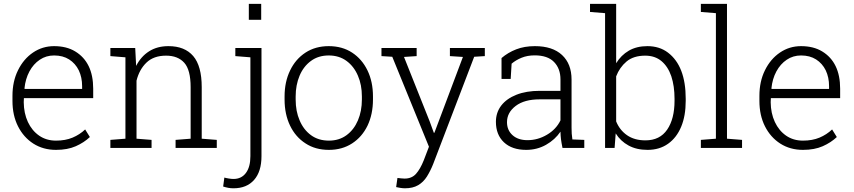

<svg xmlns="http://www.w3.org/2000/svg" viewBox="-20 -782 4512 1015"><path d="M275.9 10.3Q208.5 10.3 156.2 -22.9Q104.5 -56.2 75.2 -114.3Q45.9 -172.4 45.9 -248.5V-275.4Q45.9 -351.6 75.2 -410.6Q104.5 -470.2 154.5 -504.2Q204.6 -538.1 266.1 -538.1Q331.5 -538.1 377.4 -510.3Q472.7 -452.6 472.7 -313V-263.2H106.4L105.5 -241.7Q106 -183.6 127.4 -137.2Q148.9 -91.3 187 -64.9Q225.1 -38.6 275.9 -38.6Q325.7 -38.6 363.5 -54.4Q401.4 -70.3 430.2 -97.7L455.1 -57.6Q424.3 -28.3 380.6 -9Q336.9 10.3 275.9 10.3ZM109.4 -314.9 110.4 -312H414.1V-326.7Q414.1 -373 396.5 -410.2Q378.4 -446.8 345.5 -467.8Q312.5 -488.8 266.1 -488.8Q223.6 -488.8 190.4 -466.3Q156.7 -443.8 135.5 -404.3Q114.3 -364.7 109.4 -314.9Z M781.2 -42.5V0H563.5V-42.5L643.1 -48.8V-479L563.5 -485.4V-528.3H694.8L699.7 -433.6Q725.1 -483.4 768.1 -510.7Q811 -538.1 870.6 -538.1Q956.5 -538.1 1001.5 -485.6Q1046.4 -433.1 1046.4 -321.3V-48.8L1126 -42.5V0H908.2V-42.5L987.8 -48.8V-320.8Q987.8 -412.6 954.1 -450.2Q920.4 -487.8 857.9 -487.8Q792.5 -487.8 754.4 -451.2Q716.3 -414.6 701.7 -355.5V-48.8Z M1360.8 -761.7V-677.2H1295.4V-761.7ZM1214.4 213.4Q1199.2 213.4 1186.5 210.9Q1173.8 208.5 1159.7 204.1L1166 156.7Q1173.8 159.2 1188.7 161.6Q1203.6 164.1 1214.4 164.1Q1256.3 164.1 1280 132.3Q1303.7 100.6 1303.7 43.5V-479L1224.1 -485.4V-528.3H1362.3V43.5Q1362.3 125 1323.2 169.2Q1284.2 213.4 1214.4 213.4Z M1718.8 10.3Q1647 10.3 1595.2 -23.9Q1542.5 -57.6 1513.4 -117.9Q1484.4 -178.2 1484.4 -255.9V-272Q1484.4 -349.6 1513.7 -409.7Q1542.5 -469.7 1595 -503.9Q1647.5 -538.1 1717.8 -538.1Q1789.1 -538.1 1841.3 -503.9Q1893.6 -469.7 1922.6 -409.9Q1951.7 -350.1 1951.7 -272V-255.9Q1951.7 -178.2 1922.9 -117.7Q1893.6 -57.6 1841.1 -23.7Q1788.6 10.3 1718.8 10.3ZM1718.8 -38.6Q1772.9 -38.6 1812 -67.4Q1851.1 -96.2 1872.1 -145.5Q1893.1 -194.8 1893.1 -255.9V-272Q1893.1 -333.5 1872.1 -381.8Q1851.1 -431.2 1811.8 -460Q1772.5 -488.8 1717.8 -488.8Q1663.1 -488.8 1624 -460Q1584.5 -431.2 1563.7 -381.8Q1543 -332.5 1543 -272V-255.9Q1543 -193.8 1564 -145.5Q1584.5 -96.7 1623.8 -67.6Q1663.1 -38.6 1718.8 -38.6Z M2120.6 213.4Q2110.4 213.4 2095.9 211.2Q2081.5 209 2074.2 207L2081.1 158.7Q2087.9 159.7 2100.3 160.9Q2112.8 162.1 2118.7 162.1Q2156.7 162.1 2179.2 137Q2201.7 111.8 2220.2 65.4L2247.6 -6.3L2053.7 -481.9L1996.6 -485.4V-528.3H2182.6V-485.4L2115.7 -481L2251.5 -140.1L2273.4 -80.1H2276.4L2427.2 -481L2358.4 -485.4V-528.3H2543V-485.4L2486.8 -481.9L2270 85Q2255.9 120.6 2236.8 151.4Q2218.3 180.7 2190.4 197Q2162.6 213.4 2120.6 213.4Z M2761.7 10.3Q2686.5 10.3 2644 -29.8Q2601.6 -69.8 2601.6 -138.2Q2601.6 -187 2629.9 -224.1Q2658.2 -260.7 2710.2 -281.2Q2762.2 -301.8 2833.5 -301.8H2942.9V-362.3Q2942.9 -419.4 2908.9 -454.3Q2875 -489.3 2806.6 -489.3Q2768.1 -489.3 2737.5 -476.8Q2707 -464.4 2684.6 -445.3L2679.7 -364.7H2631.3V-475.1Q2665.5 -504.4 2709 -521.2Q2752.4 -538.1 2807.6 -538.1Q2900.9 -538.1 2951.2 -491.2Q3001.5 -444.3 3001.5 -361.3V-106.4Q3001.5 -90.8 3002.4 -75.4Q3003.4 -60.1 3005.9 -44.9L3068.8 -42.5V0H2953.6Q2947.8 -28.8 2945.6 -46.4Q2943.4 -64 2942.9 -85.9Q2914.1 -43.5 2866.7 -16.6Q2819.3 10.3 2761.7 10.3ZM2768.6 -41Q2822.8 -41 2871.3 -69.6Q2919.9 -98.1 2942.9 -145.5V-256.8H2833Q2752 -256.8 2706.1 -221.9Q2660.2 -187 2660.2 -136.2Q2660.2 -93.8 2689.5 -67.4Q2718.8 -41 2768.6 -41Z M3403.3 10.3Q3345.2 10.3 3303 -12.7Q3260.7 -35.6 3234.9 -76.7L3229 0H3178.7V-712.4L3099.1 -718.8V-761.7H3237.3V-447.8Q3263.2 -490.2 3304.4 -514.2Q3345.7 -538.1 3402.3 -538.1Q3466.3 -538.1 3511.2 -503.9Q3605 -432.6 3605 -259.8V-249.5Q3605 -169.4 3581.1 -112.3Q3557.1 -54.2 3511.7 -22Q3466.3 10.3 3403.3 10.3ZM3392.1 -40Q3468.3 -40 3507.1 -96.9Q3545.9 -153.8 3545.9 -249.5V-259.8Q3545.9 -326.7 3528.8 -378.9Q3511.2 -430.2 3476.8 -459Q3442.4 -487.8 3391.1 -487.8Q3329.1 -487.8 3292.2 -456.8Q3255.4 -425.8 3237.3 -378.4V-140.1Q3255.9 -94.2 3294.9 -67.1Q3334 -40 3392.1 -40Z M3902.8 -42.5V0H3685.1V-42.5L3764.6 -48.8V-712.4L3685.1 -718.8V-761.7H3823.2V-48.8Z M4224.6 10.3Q4157.2 10.3 4105 -22.9Q4053.2 -56.2 4023.9 -114.3Q3994.6 -172.4 3994.6 -248.5V-275.4Q3994.6 -351.6 4023.9 -410.6Q4053.2 -470.2 4103.3 -504.2Q4153.3 -538.1 4214.8 -538.1Q4280.3 -538.1 4326.2 -510.3Q4421.4 -452.6 4421.4 -313V-263.2H4055.2L4054.2 -241.7Q4054.7 -183.6 4076.2 -137.2Q4097.7 -91.3 4135.7 -64.9Q4173.8 -38.6 4224.6 -38.6Q4274.4 -38.6 4312.3 -54.4Q4350.1 -70.3 4378.9 -97.7L4403.8 -57.6Q4373 -28.3 4329.3 -9Q4285.6 10.3 4224.6 10.3ZM4058.1 -314.9 4059.1 -312H4362.8V-326.7Q4362.8 -373 4345.2 -410.2Q4327.1 -446.8 4294.2 -467.8Q4261.2 -488.8 4214.8 -488.8Q4172.4 -488.8 4139.2 -466.3Q4105.5 -443.8 4084.2 -404.3Q4063 -364.7 4058.1 -314.9Z"/></svg>

Font: Battambang Light
Style: Regular
Weight: 300
Designer: Danh Hong
Version: Version 8.002; ttfautohint (v1.8.3)